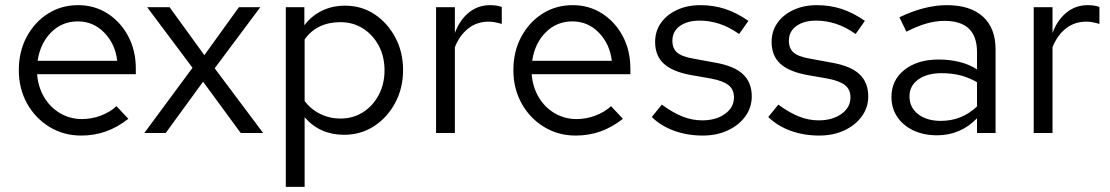

<svg xmlns="http://www.w3.org/2000/svg" viewBox="-20 -516 4308 745"><path d="M295 10Q227 10 172 -23.5Q117 -57 85 -114.5Q53 -172 53 -244Q53 -316 83.5 -373Q114 -430 166 -463Q218 -496 283 -496Q347 -496 397.5 -463.5Q448 -431 477.5 -375.5Q507 -320 507 -250V-228H124Q128 -178 151.5 -138.5Q175 -99 213.5 -76.5Q252 -54 298 -54Q336 -54 371.5 -67.5Q407 -81 432 -104L478 -55Q436 -22 391 -6Q346 10 295 10ZM126 -280H435Q427 -346 384.5 -389.5Q342 -433 282 -433Q221 -433 178.5 -390.5Q136 -348 126 -280Z M540 0 727 -253 551 -488H638L773 -302L907 -488H990L813 -251L1001 0H914L768 -199L623 0Z M1089 209V-488H1161V-418Q1189 -455 1229.5 -474.5Q1270 -494 1319 -494Q1383 -494 1433.5 -460.5Q1484 -427 1514 -370.5Q1544 -314 1544 -244Q1544 -174 1513.5 -117Q1483 -60 1431.5 -26.5Q1380 7 1315 7Q1221 7 1162 -61V209ZM1301 -56Q1350 -56 1388.5 -80.5Q1427 -105 1449.5 -147.5Q1472 -190 1472 -243Q1472 -297 1449.5 -339Q1427 -381 1388.5 -405.5Q1350 -430 1301 -430Q1210 -430 1162 -363V-124Q1186 -92 1222.5 -74Q1259 -56 1301 -56Z M1672 0V-488H1745V-388Q1764 -439 1799.5 -467.5Q1835 -496 1881 -496Q1894 -496 1905 -494.5Q1916 -493 1927 -489V-423Q1915 -427 1901.5 -429.5Q1888 -432 1876 -432Q1831 -432 1797.5 -406Q1764 -380 1745 -333V0Z M2214 10Q2146 10 2091 -23.5Q2036 -57 2004 -114.5Q1972 -172 1972 -244Q1972 -316 2002.5 -373Q2033 -430 2085 -463Q2137 -496 2202 -496Q2266 -496 2316.5 -463.5Q2367 -431 2396.5 -375.5Q2426 -320 2426 -250V-228H2043Q2047 -178 2070.5 -138.5Q2094 -99 2132.5 -76.5Q2171 -54 2217 -54Q2255 -54 2290.5 -67.5Q2326 -81 2351 -104L2397 -55Q2355 -22 2310 -6Q2265 10 2214 10ZM2045 -280H2354Q2346 -346 2303.5 -389.5Q2261 -433 2201 -433Q2140 -433 2097.5 -390.5Q2055 -348 2045 -280Z M2707 10Q2647 10 2596 -8.5Q2545 -27 2509 -62L2548 -110Q2592 -78 2629 -63.5Q2666 -49 2705 -49Q2758 -49 2793 -74Q2828 -99 2828 -138Q2828 -168 2807.5 -185Q2787 -202 2740 -211L2660 -225Q2589 -238 2555.5 -269Q2522 -300 2522 -353Q2522 -395 2544.5 -427Q2567 -459 2607 -477.5Q2647 -496 2698 -496Q2748 -496 2793 -481.5Q2838 -467 2884 -435L2848 -384Q2810 -411 2772 -423.5Q2734 -436 2695 -436Q2647 -436 2618 -415Q2589 -394 2589 -358Q2589 -328 2607.5 -312Q2626 -296 2673 -288L2755 -273Q2829 -260 2863 -228Q2897 -196 2897 -142Q2897 -99 2872 -64.5Q2847 -30 2804 -10Q2761 10 2707 10Z M3159 10Q3099 10 3048 -8.5Q2997 -27 2961 -62L3000 -110Q3044 -78 3081 -63.5Q3118 -49 3157 -49Q3210 -49 3245 -74Q3280 -99 3280 -138Q3280 -168 3259.5 -185Q3239 -202 3192 -211L3112 -225Q3041 -238 3007.5 -269Q2974 -300 2974 -353Q2974 -395 2996.5 -427Q3019 -459 3059 -477.5Q3099 -496 3150 -496Q3200 -496 3245 -481.5Q3290 -467 3336 -435L3300 -384Q3262 -411 3224 -423.5Q3186 -436 3147 -436Q3099 -436 3070 -415Q3041 -394 3041 -358Q3041 -328 3059.5 -312Q3078 -296 3125 -288L3207 -273Q3281 -260 3315 -228Q3349 -196 3349 -142Q3349 -99 3324 -64.5Q3299 -30 3256 -10Q3213 10 3159 10Z M3616 9Q3564 9 3524 -10Q3484 -29 3461.5 -62.5Q3439 -96 3439 -140Q3439 -205 3489.5 -245Q3540 -285 3622 -285Q3664 -285 3701.5 -276Q3739 -267 3771 -247V-314Q3771 -435 3645 -435Q3611 -435 3575.5 -425Q3540 -415 3497 -393L3470 -449Q3568 -496 3654 -496Q3745 -496 3794 -451.5Q3843 -407 3843 -324V0H3771V-57Q3739 -24 3700 -7.5Q3661 9 3616 9ZM3509 -142Q3509 -99 3542.5 -73Q3576 -47 3631 -47Q3712 -47 3771 -103V-197Q3740 -215 3707 -223.5Q3674 -232 3633 -232Q3577 -232 3543 -207.5Q3509 -183 3509 -142Z M3991 0V-488H4064V-388Q4083 -439 4118.5 -467.5Q4154 -496 4200 -496Q4213 -496 4224 -494.5Q4235 -493 4246 -489V-423Q4234 -427 4220.5 -429.5Q4207 -432 4195 -432Q4150 -432 4116.5 -406Q4083 -380 4064 -333V0Z"/></svg>

Font: Red Hat Text VF
Style: Regular
Weight: 400
Designer: Pentagram, MCKL
Foundry: Pentagram, MCKL
Version: Version 1.023